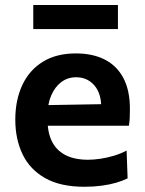

<svg xmlns="http://www.w3.org/2000/svg" viewBox="-20 -720 567 753"><path d="M311 12.5Q217 12.5 157 -21.5Q97 -55.5 68.5 -115Q40 -174.5 40 -251Q40 -327 67.2 -385.8Q94.5 -444.5 147.5 -477.5Q200.5 -510.5 277.5 -510.5Q344 -510.5 391.2 -486.2Q438.5 -462 464 -413.8Q489.5 -365.5 489.5 -292.5Q489.5 -273 488.8 -257.5Q488 -242 485.5 -227L375 -271.5Q376 -278.5 376.5 -285.8Q377 -293 377 -299.5Q377 -354.5 349.5 -385.8Q322 -417 278.5 -417Q245.5 -417 220.5 -398.2Q195.5 -379.5 181 -346Q166.5 -312.5 166.5 -268.5V-249Q166.5 -200.5 183.5 -165.8Q200.5 -131 236 -112.2Q271.5 -93.5 325.5 -93.5Q346.5 -93.5 372.8 -97.2Q399 -101 426 -109Q453 -117 476.5 -129.5L480.5 -20.5Q461.5 -11 436 -3.5Q410.5 4 379 8.2Q347.5 12.5 311 12.5ZM90 -227V-306.5L410.5 -312L485.5 -283.5V-227ZM110.5 -606V-700.5Q148 -700.5 189.5 -700.5Q231 -700.5 276.5 -700.5Q322 -700.5 363.5 -700.5Q405 -700.5 442.5 -700.5V-606Q405 -606 363.5 -606Q322 -606 276.5 -606Q231 -606 189.5 -606Q148 -606 110.5 -606Z"/></svg>

Font: Commissioner Thin SemiBold
Style: Regular
Weight: 600
Version: Version 1.000